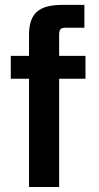

<svg xmlns="http://www.w3.org/2000/svg" viewBox="-20 -752 398 772"><path d="M96.7 0V-612.3Q96.7 -675.8 127.7 -704.1Q158.7 -732.4 229.5 -732.4H319.3V-640.6H243.7Q229 -640.6 223.4 -634.5Q217.8 -628.4 217.8 -613.3V0ZM23.4 -435.5V-527.3H323.7V-435.5Z"/></svg>

Font: Schibsted Grotesk SemiBold
Style: Regular
Weight: 600
Designer: Bakken & Baeck AS, Henrik Kongsvoll
Foundry: Schibsted ASA
Version: Version 1.100;gftools[0.9.25]